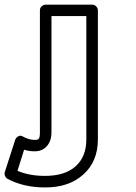

<svg xmlns="http://www.w3.org/2000/svg" viewBox="-247 -589 592 836"><path d="M-226.1 160.2 -181.2 21Q-179.7 16.1 -176.3 11.5Q-172.9 6.8 -164.6 3.2Q-156.2 -0.5 -145 6.8Q-119.1 20 -98.1 20Q-83.5 21 -78.4 15.1Q-73.2 9.3 -73.2 -12.2V-543.9Q-73.2 -554.7 -65.2 -561.8Q-57.1 -568.8 -47.9 -568.8H153.8Q164.6 -568.8 171.9 -561Q179.2 -553.2 179.2 -543.9V18.1Q179.2 114.3 115.5 171.1Q51.8 228 -51.8 227.1Q-144 227.1 -213.9 189.9Q-221.7 185.5 -225.1 176.8Q-228.5 168 -226.1 160.2ZM-170.9 154.8Q-119.1 176.8 -51.8 176.8Q34.7 177.2 81.8 135.5Q128.9 93.8 128.9 18.1V-519H-22.9V-12.2Q-22.9 24.4 -43 47.4Q-63 70.3 -98.1 69.8Q-119.6 69.8 -142.1 63Z"/></svg>

Font: Trueno ExtraBold Outline
Style: Regular
Weight: 800
Width: 6
Designer: Julieta Ulanovsky
Foundry: Julieta Ulanovsky
Version: Version 3.001b | FøM Fix